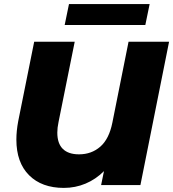

<svg xmlns="http://www.w3.org/2000/svg" viewBox="-20 -904 846 938"><path d="M806 -700 666 0H474L488 -68Q448 -28 398 -7Q348 14 292 14Q184 14 122 -48Q60 -110 60 -222Q60 -264 69 -312L147 -700H345L266 -308Q260 -280 260 -256Q260 -203 287 -176.5Q314 -150 366 -150Q427 -150 470 -187.5Q513 -225 529 -305L608 -700ZM317 -884H711L690 -782H296Z"/></svg>

Font: Montserrat Alternates ExtraBold
Style: Italic
Weight: 800
Italic angle: -11.3°
Designer: Julieta Ulanovsky
Foundry: Julieta Ulanovsky
Version: Version 7.200